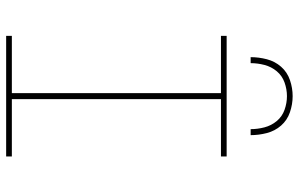

<svg xmlns="http://www.w3.org/2000/svg" viewBox="-198 -798 995 640"><g transform="rotate(90 300.0 -477.5)"><path d="M99 0V-19H290V-716H99V-735H501V-716H310V-19H501V0ZM170 -815Q170 -842 177 -869Q184 -896 202 -916.5Q220 -937 246.5 -946Q273 -955 300 -955Q327 -955 353.5 -946Q380 -937 398 -916.5Q416 -896 423 -869Q430 -842 430 -815H410Q410 -838 404 -861Q398 -884 383 -902Q368 -920 345.5 -928Q323 -936 300 -936Q277 -936 254.5 -928Q232 -920 217 -902Q202 -884 196 -861Q190 -838 190 -815Z"/></g></svg>

Font: Iosevka Curly Slab ThEx
Style: Regular
Weight: 100
Width: 7
Monospace: yes
Designer: Belleve Invis
Foundry: Belleve Invis
Version: Version 11.1.0; ttfautohint (v1.8.3)